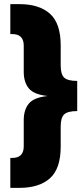

<svg xmlns="http://www.w3.org/2000/svg" viewBox="-20 -770 404 930"><path d="M95 -422V-549Q95 -605 39 -605H30V-750H74Q170 -750 222 -703.5Q274 -657 274 -550V-452Q274 -410 291 -394Q308 -378 354 -378V-232Q308 -232 291 -216Q274 -200 274 -158V-60Q274 47 222 93.5Q170 140 74 140H30V-5H39Q95 -5 95 -61V-188Q95 -238 119.5 -268Q144 -298 211 -305Q144 -312 119.5 -342Q95 -372 95 -422Z"/></svg>

Font: FFF_AZADLIQ Black
Style: Regular
Weight: 900
Designer: bBox Type GmbH
Foundry: bBox Type GmbH
Version: Version 1.001